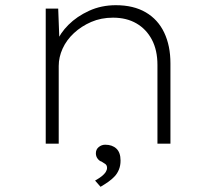

<svg xmlns="http://www.w3.org/2000/svg" viewBox="-20 -553 833 739"><path d="M156 0V-520H204L209 -388L197 -389Q211 -425 243.5 -457.5Q276 -490 323 -511.5Q370 -533 426 -533Q494 -533 541 -505.5Q588 -478 612 -427.5Q636 -377 636 -309V0H586V-303Q586 -360 564.5 -400.5Q543 -441 505 -463Q467 -485 415 -485Q369 -485 331 -468.5Q293 -452 264.5 -425.5Q236 -399 221 -366Q206 -333 206 -299V0H182Q178 0 172.5 0Q167 0 156 0ZM367 166 346 142Q362 133 372 125Q382 117 387 109Q392 101 392 93Q392 83 385 78Q378 73 371 69Q363 67 356 58Q349 49 349 37Q349 22 360 13Q371 4 385 4Q412 4 428 19Q444 34 444 65Q444 84 438 99Q432 114 422 125Q412 136 398 146Q384 156 367 166Z"/></svg>

Font: Lexend Giga ExtraLight
Style: Regular
Weight: 250
Version: Version 1.007